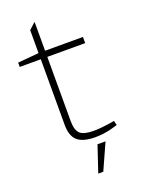

<svg xmlns="http://www.w3.org/2000/svg" viewBox="-155 -715 713 967"><g transform="rotate(-20 201.5 -231.0)"><path d="M249 6Q182 6 152.5 -20Q123 -46 123 -104V-457H10V-480L123 -490V-613L158 -645V-490H361V-457H158V-113Q158 -64 178 -45.5Q198 -27 251 -27Q271 -27 291 -29Q311 -31 332 -34L363 -39L369 -15L341 -7Q322 -1 295.5 2.5Q269 6 249 6ZM198 183 245 43H288L225 183Z"/></g></svg>

Font: REM Thin
Style: Regular
Weight: 250
Designer: Octavio Pardo
Foundry: Ashler Design
Version: Version 1.005;gftools[0.9.28]